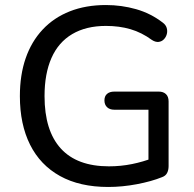

<svg xmlns="http://www.w3.org/2000/svg" viewBox="-20 -734 769 763"><path d="M410 9Q297 9 218.5 -34.5Q140 -78 99.5 -159Q59 -240 59 -352Q59 -436 82 -502.5Q105 -569 149.5 -616.5Q194 -664 257.5 -689Q321 -714 401 -714Q463 -714 521 -697.5Q579 -681 627 -644Q639 -635 642.5 -623Q646 -611 643 -599Q640 -587 631.5 -578Q623 -569 610.5 -567.5Q598 -566 584 -575Q543 -605 498.5 -618Q454 -631 401 -631Q322 -631 267 -598.5Q212 -566 184.5 -503.5Q157 -441 157 -352Q157 -215 221.5 -144Q286 -73 413 -73Q460 -73 504.5 -82Q549 -91 590 -107L570 -57V-298H434Q416 -298 405.5 -308Q395 -318 395 -335Q395 -352 405.5 -361Q416 -370 434 -370H611Q629 -370 639.5 -360Q650 -350 650 -331V-74Q650 -58 644 -46.5Q638 -35 624 -30Q582 -13 524 -2Q466 9 410 9Z"/></svg>

Font: Nunito ExtraLight Medium
Style: Regular
Weight: 500
Version: Version 3.602